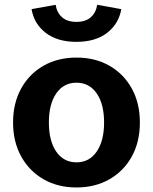

<svg xmlns="http://www.w3.org/2000/svg" viewBox="-20 -785 651 817"><path d="M305.2 12.7Q225.6 12.7 164.8 -22.5Q104 -57.6 69.8 -119.9Q35.6 -182.1 35.6 -263.7Q35.6 -345.7 69.8 -408Q104 -470.2 164.8 -505.1Q225.6 -540 305.2 -540Q385.3 -540 446 -505.1Q506.8 -470.2 541 -408Q575.2 -345.7 575.2 -263.7Q575.2 -181.6 541 -119.4Q506.8 -57.1 445.8 -22.2Q384.8 12.7 305.2 12.7ZM305.7 -94.2Q359.9 -94.2 391.4 -139.9Q422.9 -185.5 422.9 -263.7Q422.9 -342.3 391.4 -387.7Q359.9 -433.1 305.2 -433.1Q251 -433.1 219.5 -387.7Q188 -342.3 188 -263.7Q188 -185.1 219.5 -139.6Q251 -94.2 305.7 -94.2ZM305.2 -606.9Q224.6 -606.9 174.8 -645Q125 -683.1 114.3 -746.1L216.8 -764.6Q221.7 -731.9 243.7 -711.9Q265.6 -691.9 305.2 -691.9Q344.7 -691.9 366.7 -711.9Q388.7 -731.9 393.6 -764.6L496.1 -746.1Q485.4 -683.6 435.8 -645.3Q386.2 -606.9 305.2 -606.9Z"/></svg>

Font: Schibsted Grotesk
Style: Bold
Weight: 700
Designer: Bakken & Baeck AS, Henrik Kongsvoll
Foundry: Schibsted ASA
Version: Version 1.100;gftools[0.9.25]